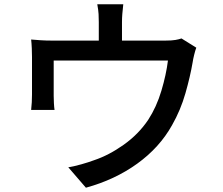

<svg xmlns="http://www.w3.org/2000/svg" viewBox="-20 -828 1040 894"><path d="M894 -606Q889 -593 884 -572.5Q879 -552 877 -538Q866 -473 843.5 -394Q821 -315 781 -245Q723 -141 619 -66Q515 9 380 46L298 -49Q327 -54 359 -63Q391 -72 418 -82Q487 -105 556 -154Q625 -203 670 -270Q709 -330 731.5 -405.5Q754 -481 762 -546H230Q230 -527 230 -494Q230 -461 230 -429Q230 -397 230 -382Q230 -367 231 -348Q232 -329 234 -316H125Q127 -332 128 -352Q129 -372 129 -388Q129 -400 129 -423.5Q129 -447 129 -474Q129 -501 129 -525.5Q129 -550 129 -563Q129 -580 128 -603.5Q127 -627 125 -644Q148 -642 171 -640.5Q194 -639 222 -639H440V-725Q440 -744 439 -762.5Q438 -781 433 -808H554Q551 -781 549.5 -762.5Q548 -744 548 -725V-639H750Q780 -639 797 -642Q814 -645 825 -649Z"/></svg>

Font: Source Han Sans SC Medium
Style: Regular
Weight: 500
Designer: Ryoko NISHIZUKA 西塚涼子 (kana, bopomofo & ideographs); Paul D. Hunt (Latin, Greek & Cyrillic); Sandoll Communications 산돌커뮤니
Foundry: Adobe
Version: Version 2.004;hotconv 1.0.118;makeotfexe 2.5.65603